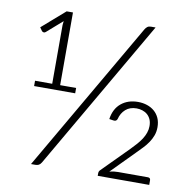

<svg xmlns="http://www.w3.org/2000/svg" viewBox="-79 -790 873 870"><g transform="rotate(10 357.0 -355.0)"><path d="M167 -15.5Q161.5 -6.5 154.8 -3.2Q148 0 139.5 0H119.5L519.5 -690Q524.5 -698.5 530.8 -703Q537 -707.5 547 -707.5H568ZM261 -375V-350.5H72V-375H151V-645L153 -663.5L81 -600.5Q76 -596.5 71.2 -597.8Q66.5 -599 64 -602L53 -617.5L158.5 -709.5H187.5V-375ZM651.5 -33Q663.5 -33 663.5 -21V0H426.5V-12Q426.5 -16 428 -20Q429.5 -24 433.5 -27.5L551 -146Q565 -160 577.2 -174Q589.5 -188 598.8 -202.2Q608 -216.5 613.2 -231.5Q618.5 -246.5 618.5 -262.5Q618.5 -280 612.8 -293Q607 -306 597.2 -314.5Q587.5 -323 574.5 -327.2Q561.5 -331.5 547.5 -331.5Q516.5 -331.5 497 -314.2Q477.5 -297 470.5 -268.5Q468 -263 464.2 -260.8Q460.5 -258.5 452.5 -259.5L433.5 -262.5Q440.5 -310.5 471.5 -336Q502.5 -361.5 549 -361.5Q571 -361.5 590.5 -355Q610 -348.5 624.2 -336.2Q638.5 -324 646.8 -305.8Q655 -287.5 655 -263.5Q655 -243.5 648.8 -226.2Q642.5 -209 632 -193.2Q621.5 -177.5 607.5 -162.8Q593.5 -148 578.5 -133L475 -28Q484.5 -30.5 494.2 -31.8Q504 -33 514 -33Z"/></g></svg>

Font: LatoLatin Light
Style: Regular
Weight: 300
Designer: Lukasz Dziedzic with Adam Twardoch and Botio Nikoltchev
Foundry: tyPoland Lukasz Dziedzic
Version: Version 2.015; 2015-08-06; http://www.latofonts.com/